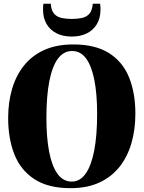

<svg xmlns="http://www.w3.org/2000/svg" viewBox="-20 -991 766 1024"><path d="M357.5 12.5Q238.5 13 164.5 -34.8Q90.5 -82.5 57 -167Q23.5 -251.5 23.5 -361.5Q23.5 -445.5 44.5 -517Q65.5 -588.5 108.2 -641.8Q151 -695 216.2 -724.5Q281.5 -754 371 -754Q489 -754 562.2 -707.2Q635.5 -660.5 668.8 -577.2Q702 -494 702 -385Q702 -300.5 681.2 -228.2Q660.5 -156 618 -102Q575.5 -48 510.5 -17.8Q445.5 12.5 357.5 12.5ZM363 -22.5Q406 -22.5 436 -63.8Q466 -105 482 -185.8Q498 -266.5 498 -384.5Q498 -489.5 483.2 -564.2Q468.5 -639 439.2 -679Q410 -719 364 -719Q320 -719 289.8 -679.2Q259.5 -639.5 243.5 -560.2Q227.5 -481 227.5 -361.5Q227.5 -258.5 242 -182.2Q256.5 -106 286.5 -64.2Q316.5 -22.5 363 -22.5ZM362.5 -796Q316 -796 281.8 -813.2Q247.5 -830.5 228.5 -862.8Q209.5 -895 209.5 -940.5Q209.5 -951 210 -957.5Q210.5 -964 211.5 -971H251Q251 -967 251.8 -961.5Q252.5 -956 253.5 -950Q259 -926 273.5 -912.8Q288 -899.5 310.8 -894.8Q333.5 -890 362.5 -890Q392.5 -890 415 -894.8Q437.5 -899.5 452 -912.8Q466.5 -926 471.5 -950Q473 -956 473.8 -961.5Q474.5 -967 474.5 -971H514Q515 -964 515.5 -957.5Q516 -951 516 -940.5Q516 -895 497 -862.8Q478 -830.5 443.5 -813.2Q409 -796 362.5 -796Z"/></svg>

Font: Merriweather 120pt Black
Style: Regular
Weight: 900
Designer: Eben Sorkin
Foundry: Eben Sorkin
Version: Version 2.100